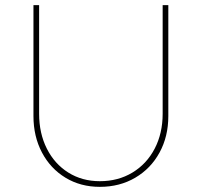

<svg xmlns="http://www.w3.org/2000/svg" viewBox="-20 -720 784 746"><path d="M110 -269V-700H132V-278Q132 -202 162 -142.5Q192 -83 245.5 -49.5Q299 -16 368 -16Q439 -16 494.5 -49.5Q550 -83 581 -142.5Q612 -202 612 -278V-700H634V-269Q634 -190 600 -127.5Q566 -65 505.5 -29.5Q445 6 368 6Q293 6 234.5 -29.5Q176 -65 143 -127.5Q110 -190 110 -269Z"/></svg>

Font: Easer Grotesk Variable
Style: Regular
Weight: 400
Designer: Boardeaser, Bonnie Shaver-Troup, Thomas Jockin
Foundry: Lexend
Version: Version 1.001;Glyphs 3.1.2 (3151)